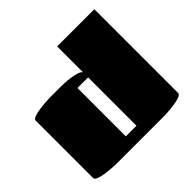

<svg xmlns="http://www.w3.org/2000/svg" viewBox="-161 -843 1022 1022"><g transform="rotate(-45 350.0 -332.5)"><path d="M390 -665H670V-34Q670 -24 652 -17Q634 -10 608.5 -6.5Q583 -3 560.5 -1.5Q538 0 530 0H170Q162 0 139.5 -1.5Q117 -3 91.5 -6.5Q66 -10 48 -17Q30 -24 30 -34V-466Q30 -477 48 -483.5Q66 -490 91.5 -493.5Q117 -497 139.5 -498.5Q162 -500 170 -500H251Q262 -500 282.5 -499Q303 -498 326 -494.5Q349 -491 367 -485Q385 -479 390 -470ZM310 -68H390V-432H310Z"/></g></svg>

Font: Gajraj One
Style: Regular
Weight: 400
Designer: Saurabh Sharma
Foundry: Saurabh Sharma
Version: Version 1.000